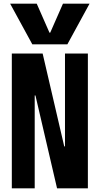

<svg xmlns="http://www.w3.org/2000/svg" viewBox="-20 -1020 540 1040"><path d="M35 -1000H179L248 -843H252L321 -1000H465L345 -780H155ZM44 0V-730H211L328 -227H332V-730H456V0H289L172 -503H168V0Z"/></svg>

Font: M PLUS Code Latin SemiBold
Style: Regular
Weight: 600
Designer: Coji Morishita
Foundry: UNDERFOREST DESIGN
Version: Version 1.002; ttfautohint (v1.8.3)